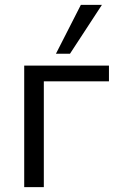

<svg xmlns="http://www.w3.org/2000/svg" viewBox="-20 -773 485 793"><path d="M80 0H161V-437H430V-502H80ZM211 -551H269L401 -753H314Z"/></svg>

Font: Poppy and Pepper
Style: Regular
Weight: 400
Designer: Thy Ha
Foundry: Thy Ha
Version: Version 0.001;Glyphs 3.2 (3227)